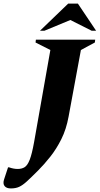

<svg xmlns="http://www.w3.org/2000/svg" viewBox="-104 -882 558 1075"><path d="M-43 173Q-68 173 -78.5 159.5Q-89 146 -81 122L-59 55H-53Q-28 64 -5 64Q18 64 34 54Q50 44 62.5 12Q75 -20 87 -87L178 -602L95 -644L97 -660H429L427 -644L349 -602L280 -229Q267 -158 239.5 -103Q212 -48 177.5 -4.5Q143 39 109 73Q70 112 46.5 133.5Q23 155 3.5 164Q-16 173 -43 173ZM120 -710 278 -862H332L434 -710H409L290 -770L145 -710Z"/></svg>

Font: Spectral SC ExtraBold
Style: Italic
Weight: 800
Italic angle: -10°
Designer: Jean-Baptiste Levee
Foundry: Production Type
Version: Version 2.001